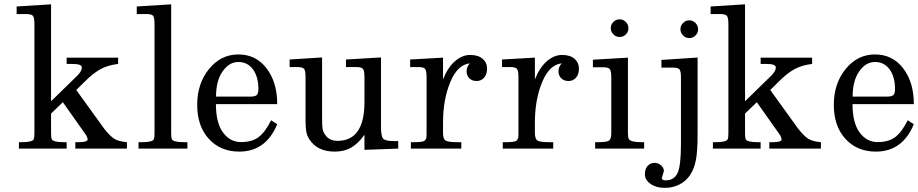

<svg xmlns="http://www.w3.org/2000/svg" viewBox="-20 -702 4337 907"><path d="M353 -30.3Q394 -30.3 394 -43.9Q394 -50.3 387.2 -63L276.9 -219.2L221.2 -165.5V-74.2Q221.2 -52.7 224.1 -44.9Q230 -30.3 282.2 -30.3H294.9V0H69.3V-30.3H82.5Q133.8 -30.3 139.6 -44.9Q142.6 -52.7 142.6 -74.2V-588.9Q142.6 -618.7 135.5 -627.2Q128.4 -635.7 102.5 -635.7H58.6V-671.4L221.2 -681.6V-223.6L345.7 -345.2Q366.7 -366.2 366.7 -383.1Q366.7 -399.9 323.7 -399.9H294.9V-429.7H538.1V-399.9Q491.2 -394.5 456.5 -376.2Q421.9 -357.9 381.8 -317.9L340.3 -276.9L471.7 -94.7Q500.5 -58.1 520.8 -45.9Q541 -33.7 579.6 -30.3V0H335.9V-30.3Z M865.2 0H634.3V-30.3H649.9Q701.2 -30.3 707 -44.9Q710 -52.7 710 -74.2V-588.9Q710 -619.1 703.1 -627.4Q696.3 -635.7 671.4 -635.7H626V-671.4L788.6 -681.6V-73.7Q788.6 -52.7 791.5 -44.9Q797.4 -30.3 849.6 -30.3H865.2Z M1289.6 -115.2Q1235.8 14.2 1110.4 14.2Q1021.5 14.2 966.6 -45.9Q911.6 -106 911.6 -206.8Q911.6 -307.6 967.5 -376.2Q1023.4 -444.8 1106.2 -444.8Q1189 -444.8 1239.3 -379.2Q1289.6 -313.5 1289.6 -210H1000Q1000 -121.6 1033.4 -76.2Q1066.9 -30.8 1118.7 -30.8Q1170.4 -30.8 1201.7 -54.4Q1232.9 -78.1 1260.7 -133.8ZM1200.7 -281.2Q1200.7 -339.4 1175 -374.3Q1149.4 -409.2 1106 -409.2Q1062.5 -409.2 1031.5 -364.7Q1000.5 -320.3 1000.5 -245.6H1162.6Q1185.1 -245.6 1192.9 -252.9Q1200.7 -260.3 1200.7 -281.2Z M1861.3 0 1701.7 5.9V-65.4Q1671.9 -23.4 1638.9 -4.6Q1606 14.2 1561.5 14.2Q1477.5 14.2 1440.4 -45.4Q1430.2 -61 1426.8 -80.6Q1423.3 -100.1 1423.3 -136.7V-338.4Q1423.3 -368.7 1416.3 -377Q1409.2 -385.3 1383.3 -385.3H1348.1V-420.9L1501.5 -430.7V-144.5Q1501.5 -106 1503.9 -92.8Q1506.3 -79.6 1515.6 -65.9Q1534.7 -36.6 1574.2 -36.6Q1701.7 -36.6 1701.7 -220.2V-337.4Q1701.7 -368.2 1694.6 -376.7Q1687.5 -385.3 1661.6 -385.3H1614.3V-420.9L1779.8 -430.7V-104Q1779.8 -59.1 1789.8 -47.4Q1799.8 -35.6 1837.9 -35.6H1861.3Z M2199.2 -402.8Q2141.1 -396 2107.9 -315.9Q2072.8 -233.4 2072.8 -121.1V-74.2Q2072.8 -45.9 2085 -38.1Q2097.2 -30.3 2141.6 -30.3H2159.2V0H1920.9V-30.3H1934.1Q1978.5 -30.3 1985.8 -37.6Q1993.2 -44.9 1994.1 -51.5Q1995.1 -58.1 1995.1 -74.7V-337.9Q1995.1 -368.2 1988 -376.7Q1981 -385.3 1955.1 -385.3H1917.5V-420.9L2072.8 -429.7V-326.7Q2094.2 -381.8 2128.4 -412.1Q2162.6 -442.4 2200.9 -442.4Q2239.3 -442.4 2260 -424.3Q2280.8 -406.2 2280.8 -378.4Q2280.8 -350.6 2266.8 -335Q2252.9 -319.3 2231.4 -319.3Q2210 -319.3 2197 -332.3Q2184.1 -345.2 2184.1 -365.5Q2184.1 -385.7 2199.2 -402.8Z M2633.3 -402.8Q2575.2 -396 2542 -315.9Q2506.8 -233.4 2506.8 -121.1V-74.2Q2506.8 -45.9 2519 -38.1Q2531.2 -30.3 2575.7 -30.3H2593.3V0H2355V-30.3H2368.2Q2412.6 -30.3 2419.9 -37.6Q2427.2 -44.9 2428.2 -51.5Q2429.2 -58.1 2429.2 -74.7V-337.9Q2429.2 -368.2 2422.1 -376.7Q2415 -385.3 2389.2 -385.3H2351.6V-420.9L2506.8 -429.7V-326.7Q2528.3 -381.8 2562.5 -412.1Q2596.7 -442.4 2635 -442.4Q2673.3 -442.4 2694.1 -424.3Q2714.8 -406.2 2714.8 -378.4Q2714.8 -350.6 2700.9 -335Q2687 -319.3 2665.5 -319.3Q2644 -319.3 2631.1 -332.3Q2618.2 -345.2 2618.2 -365.5Q2618.2 -385.7 2633.3 -402.8Z M3022.9 0H2791.5V-30.3H2803.2Q2846.7 -30.3 2857.2 -37.8Q2867.7 -45.4 2867.7 -74.2V-336.9Q2867.7 -366.7 2860.6 -375.5Q2853.5 -384.3 2828.1 -384.3H2780.8V-419.9L2946.3 -429.7V-73.7Q2946.3 -53.7 2950.7 -45.4Q2958 -30.3 3011.7 -30.3H3022.9ZM2907 -610.8Q2923.8 -610.8 2936.3 -598.4Q2948.7 -585.9 2948.7 -568.6Q2948.7 -551.3 2936.3 -539.3Q2923.8 -527.3 2907 -527.3Q2890.1 -527.3 2877.7 -539.8Q2865.2 -552.2 2865.2 -569.1Q2865.2 -585.9 2877.7 -598.4Q2890.1 -610.8 2907 -610.8Z M3106.4 139.2Q3106.4 149.9 3125 149.9Q3164.1 149.9 3180.4 116Q3196.8 82 3196.8 -20.5V-335.9Q3196.8 -365.7 3189.7 -374.3Q3182.6 -382.8 3157.2 -382.8H3104.5V-418.9L3275.4 -430.2V-65.9Q3275.4 11.7 3267.6 53.2Q3259.8 94.7 3240.5 124Q3221.2 153.3 3189.9 169.4Q3158.7 185.5 3119.1 185.5Q3079.6 185.5 3053 166.5Q3026.4 147.5 3026.4 121.6Q3026.4 95.7 3039.6 81.5Q3052.7 67.4 3071.3 67.4Q3089.8 67.4 3103 79.1Q3116.2 90.8 3116.2 106ZM3236.1 -606Q3252.9 -606 3265.4 -593.5Q3277.8 -581.1 3277.8 -563.7Q3277.8 -546.4 3265.4 -534.2Q3252.9 -522 3236.1 -522Q3219.2 -522 3206.8 -534.7Q3194.3 -547.4 3194.3 -564.2Q3194.3 -581.1 3206.8 -593.5Q3219.2 -606 3236.1 -606Z M3631.3 -30.3Q3672.4 -30.3 3672.4 -43.9Q3672.4 -50.3 3665.5 -63L3555.2 -219.2L3499.5 -165.5V-74.2Q3499.5 -52.7 3502.4 -44.9Q3508.3 -30.3 3560.5 -30.3H3573.2V0H3347.7V-30.3H3360.8Q3412.1 -30.3 3418 -44.9Q3420.9 -52.7 3420.9 -74.2V-588.9Q3420.9 -618.7 3413.8 -627.2Q3406.7 -635.7 3380.9 -635.7H3336.9V-671.4L3499.5 -681.6V-223.6L3624 -345.2Q3645 -366.2 3645 -383.1Q3645 -399.9 3602.1 -399.9H3573.2V-429.7H3816.4V-399.9Q3769.5 -394.5 3734.9 -376.2Q3700.2 -357.9 3660.2 -317.9L3618.7 -276.9L3750 -94.7Q3778.8 -58.1 3799.1 -45.9Q3819.3 -33.7 3857.9 -30.3V0H3614.3V-30.3Z M4296.9 -115.2Q4243.2 14.2 4117.7 14.2Q4028.8 14.2 3973.9 -45.9Q3918.9 -106 3918.9 -206.8Q3918.9 -307.6 3974.9 -376.2Q4030.8 -444.8 4113.5 -444.8Q4196.3 -444.8 4246.6 -379.2Q4296.9 -313.5 4296.9 -210H4007.3Q4007.3 -121.6 4040.8 -76.2Q4074.2 -30.8 4126 -30.8Q4177.7 -30.8 4209 -54.4Q4240.2 -78.1 4268.1 -133.8ZM4208 -281.2Q4208 -339.4 4182.4 -374.3Q4156.7 -409.2 4113.3 -409.2Q4069.8 -409.2 4038.8 -364.7Q4007.8 -320.3 4007.8 -245.6H4169.9Q4192.4 -245.6 4200.2 -252.9Q4208 -260.3 4208 -281.2Z"/></svg>

Font: RIT Rachana
Style: Regular
Weight: 400
Designer: Hussain KH
Version: 1.4.7